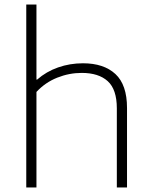

<svg xmlns="http://www.w3.org/2000/svg" viewBox="-20 -828 668 848"><path d="M96 -808H141V-476.5H144Q184.5 -512 236.5 -530.2Q288.5 -548.5 346.5 -548.5Q438.5 -548.5 489.8 -501Q541 -453.5 541 -351V0H496V-349.5Q496 -433 455.8 -469.5Q415.5 -506 341 -506Q285.5 -506 232.8 -485Q180 -464 141 -422V0H96Z"/></svg>

Font: Encode Sans Expanded ExtraLight
Style: Regular
Weight: 275
Width: 7
Designer: Multiple Designers
Foundry: Impallari Type
Version: Version 2.000